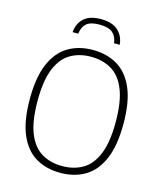

<svg xmlns="http://www.w3.org/2000/svg" viewBox="-135 -1037 963 1144"><g transform="rotate(15 346.0 -465.0)"><path d="M346 9Q259.5 9 194.5 -29.2Q129.5 -67.5 93.5 -151Q57.5 -234.5 57.5 -370Q57.5 -505.5 94 -589Q130.5 -672.5 195.5 -710.8Q260.5 -749 346 -749Q432.5 -749 497.5 -710.8Q562.5 -672.5 598.8 -589Q635 -505.5 635 -370Q635 -234.5 598.5 -151Q562 -67.5 497 -29.2Q432 9 346 9ZM346 -33Q418.5 -33 472.8 -64.8Q527 -96.5 557.2 -170Q587.5 -243.5 587.5 -368Q587.5 -494.5 557.2 -568.8Q527 -643 472.5 -675Q418 -707 346 -707Q274 -707 219.8 -675.2Q165.5 -643.5 135.2 -570Q105 -496.5 105 -372Q105 -245.5 135.2 -171.2Q165.5 -97 219.8 -65Q274 -33 346 -33ZM200.5 -820Q205.5 -875 240.8 -907Q276 -939 345 -939Q414 -939 450.2 -906.5Q486.5 -874 491.5 -820H456.5Q451 -862 425.8 -883.5Q400.5 -905 345 -905Q289.5 -905 265 -883.5Q240.5 -862 235.5 -820Z"/></g></svg>

Font: Encode Sans XLt
Style: Regular
Weight: 200
Designer: Multiple Designers
Foundry: Impallari Type
Version: Version 3.002; ttfautohint (v1.8.3) -l 8 -r 50 -G 200 -x 14 